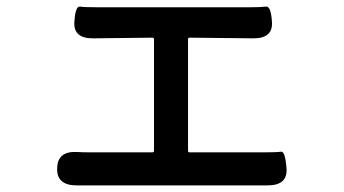

<svg xmlns="http://www.w3.org/2000/svg" viewBox="-20 -545 1040 581"><path d="M212 16Q151 16 153 -36Q154 -89 215 -85Q227 -84 256 -84H441Q446 -84 446 -89V-426Q446 -431 441 -431L263 -429Q202 -428 205 -478Q208 -527 222 -525Q236 -523 274 -523H734Q770 -523 785 -525Q800 -527 803 -478Q806 -428 745 -429L554 -431Q549 -431 549 -426V-89Q549 -84 554 -84H780Q818 -84 830.5 -86Q843 -88 847 -36Q851 16 790 16Z"/></svg>

Font: Resource Han Rounded CN Medium
Style: Regular
Weight: 500
Designer: Cyano Hao (round all glyphs); Ryoko NISHIZUKA 西塚涼子 (kana, bopomofo & ideographs); Paul D. Hunt (Latin, Greek & Cyrillic)
Foundry: Cyano Hao
Version: 0.990